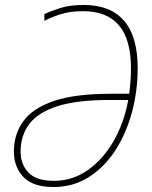

<svg xmlns="http://www.w3.org/2000/svg" viewBox="-20 -744 614 774"><path d="M196 10Q113 10 74.5 -30.5Q36 -71 36 -133Q36 -203 74 -255.5Q112 -308 197.5 -337Q283 -366 425 -366H501Q503 -384 505.5 -409Q508 -434 508 -469Q508 -699 315 -699Q262 -699 222.5 -686Q183 -673 159 -660V-687Q183 -699 222.5 -711.5Q262 -724 318 -724Q425 -724 480 -660.5Q535 -597 535 -469Q535 -376 511.5 -290Q488 -204 444 -136.5Q400 -69 337 -29.5Q274 10 196 10ZM197 -15Q272 -15 333.5 -58Q395 -101 437.5 -174.5Q480 -248 497 -341H421Q289 -341 210.5 -315.5Q132 -290 97.5 -243.5Q63 -197 63 -133Q63 -82 94.5 -48.5Q126 -15 197 -15Z"/></svg>

Font: Noto Sans SemiCondensed Thin
Style: Italic
Weight: 100
Width: 4
Italic angle: -12°
Designer: Monotype Design Team
Foundry: Monotype Imaging Inc.
Version: Version 2.013; ttfautohint (v1.8.4.7-5d5b)